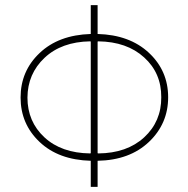

<svg xmlns="http://www.w3.org/2000/svg" viewBox="-20 -731 737 751"><path d="M87.4 -349.1Q87.4 -255.4 153.8 -193.8Q220.2 -132.3 332.5 -130.9L335 -131.8V-568.4L332.5 -569.3Q220.7 -567.4 154.3 -504.9Q87.9 -442.4 87.4 -349.1ZM610.8 -350.6Q611.3 -445.3 543.9 -506.3Q476.6 -567.9 364.3 -569.3L361.8 -568.4V-131.8L364.3 -130.9Q476.6 -131.8 543.9 -193.8Q611.3 -255.9 610.8 -350.6ZM361.8 -102.1V0H335V-102.1Q209 -105.5 134.8 -175.8Q60.5 -246.1 60.5 -349.6Q60.5 -453.1 134.8 -523.4Q209 -594.2 335 -598.1V-710.9H361.8V-598.1Q487.3 -594.7 562.5 -524.4Q637.7 -454.1 637.7 -350.6Q637.7 -247.1 562.5 -175.8Q487.3 -104.5 361.8 -102.1Z"/></svg>

Font: Roboto-Thin
Style: Regular
Weight: 250
Designer: Google
Version: Version 1.100141; 2013; ttfautohint (v0.94.14-c901) -l 8 -r 